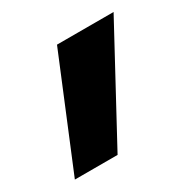

<svg xmlns="http://www.w3.org/2000/svg" viewBox="-133 -227 425 432"><g transform="rotate(-30 79.0 -11.5)"><path d="M64 -153H211L58 130H-53Z"/></g></svg>

Font: Cairo
Style: Bold Italic
Weight: 700
Italic angle: -13°
Designer: Mohamed Gaber, Accademia di Belle Arti di Urbino and others
Foundry: Kief Type Foundry, Accademia di Belle Arti di Urbino and others
Version: Version 3.011